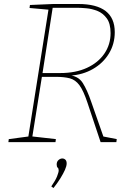

<svg xmlns="http://www.w3.org/2000/svg" viewBox="-20 -712 667 962"><path d="M22 0 24 -15 129 -29 121 -21 224 -671 229 -663 128 -672 130 -687 248 -692H372Q555 -692 555 -551Q555 -492 526 -444Q497 -396 446 -366.5Q395 -337 330 -333L322 -336Q372 -332 394.5 -296.5Q417 -261 437 -202L500 -22L493 -29L565 -15L563 0H484L418 -198Q398 -258 378 -285Q358 -312 330 -319.5Q302 -327 259 -327H183L191 -334L141 -21L136 -29L260 -15L258 0ZM192 -339 187 -346H282Q359 -346 415.5 -372Q472 -398 503 -443.5Q534 -489 534 -546Q534 -594 515 -620Q496 -646 468.5 -657Q441 -668 413.5 -670.5Q386 -673 368 -673H237L245 -680ZM248 230 237 222Q258 192 266 171.5Q274 151 274 142Q274 132 269 128Q264 124 264 112Q264 98 273 90Q282 82 292 82Q301 82 307.5 88Q314 94 314 107Q314 120 305.5 139Q297 158 282.5 181.5Q268 205 248 230Z"/></svg>

Font: Bitter Thin
Style: Italic
Weight: 100
Italic angle: -9°
Designer: Sol Matas, and Bitter project Authors
Foundry: Sol Matas
Version: Version 2.002